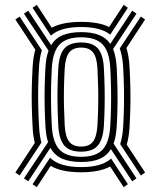

<svg xmlns="http://www.w3.org/2000/svg" viewBox="-20 -791 661 790"><path d="M96.2 -45 78.5 -57 177.8 -206.2Q169 -233 167 -271Q164.5 -314.8 163.8 -353.6Q163 -392.5 163.8 -431.2Q164.5 -470 167 -512.5Q169.2 -554.5 179.8 -582.5L78.5 -734.8L96.2 -747L190.5 -605Q207.2 -633.2 237.6 -646Q268 -658.8 314 -658.8Q357.8 -658.8 387.1 -647.2Q416.5 -635.8 433.8 -610.5L524 -747L541.5 -734.8L445.2 -589.2Q457.8 -559 460.2 -512.8Q462.5 -468.2 463.2 -429Q464 -389.8 463.4 -351.4Q462.8 -313 460.2 -271.2Q457.8 -228.5 447.2 -200.2L541.5 -57L524 -45L436.2 -177.5Q419.5 -149.8 389.5 -137.1Q359.5 -124.5 314 -124.5Q266 -124.5 235 -138.4Q204 -152.2 187.5 -182.8ZM314 -145.8Q374.2 -145.8 402 -175.2Q429.8 -204.8 433.8 -272.8Q436 -314 436.8 -351.9Q437.5 -389.8 436.8 -428.5Q436 -467.2 433.8 -511.2Q430 -579 402.2 -608.2Q374.5 -637.5 314 -637.5Q253.5 -637.5 225.4 -608.1Q197.2 -578.8 193.2 -511Q191 -469 190.2 -430.8Q189.5 -392.5 190.2 -354.1Q191 -315.8 193.2 -272.8Q197 -204.8 225 -175.2Q253 -145.8 314 -145.8ZM314 -167Q266.5 -167 244.8 -191.9Q223 -216.8 219.8 -274.2Q217.5 -316.8 216.8 -354.6Q216 -392.5 216.8 -430.2Q217.5 -468 219.8 -509.2Q223 -566.8 244.9 -591.5Q266.8 -616.2 314 -616.2Q361 -616.2 382.8 -591.6Q404.5 -567 407.5 -509.8Q409.8 -466.2 410.5 -428Q411.2 -389.8 410.5 -352.5Q409.8 -315.2 407.5 -274.5Q404 -217 382.4 -192Q360.8 -167 314 -167ZM314 -188Q347.2 -188 362.8 -208.5Q378.2 -229 381 -276Q383.2 -316.2 384 -353.1Q384.8 -390 384 -427.8Q383.2 -465.5 381 -508.5Q378.5 -555 363 -575.1Q347.5 -595.2 314 -595.2Q280.5 -595.2 264.6 -574.9Q248.8 -554.5 246.2 -507.8Q244 -467 243.2 -429.8Q242.5 -392.5 243.2 -355.1Q244 -317.8 246.2 -275.5Q248.8 -228.5 264.5 -208.2Q280.2 -188 314 -188ZM60.8 -69 43.2 -81.2 123.2 -203.2Q116 -231.2 114.2 -268Q111.8 -312.8 110.9 -352.6Q110 -392.5 110.9 -432.2Q111.8 -472 114.2 -515.8Q116.8 -557.5 125.2 -586.5L43.2 -710.8L60.8 -722.8L152.2 -584.2Q142.8 -554.2 140.5 -514.2Q138 -471 137.2 -431.8Q136.5 -392.5 137.4 -353.1Q138.2 -313.8 140.8 -269.8Q142.5 -232.2 150.5 -204.5ZM559.5 -69 474.5 -198.2Q484.2 -228.2 486.8 -269.8Q489.2 -312 490 -350.9Q490.8 -389.8 490 -429.5Q489.2 -469.2 486.8 -514.2Q484.2 -559.2 472.8 -591.8L559.5 -722.8L577 -710.8L500.2 -593.5Q510.5 -560.8 513 -515.8Q515.5 -470 516.4 -429.8Q517.2 -389.5 516.4 -350.2Q515.5 -311 513 -268Q510.5 -226.8 501.5 -196L577 -81.2ZM131.5 -21 114 -33 185.8 -141.8Q206.8 -122 238.4 -112.8Q270 -103.5 314 -103.5Q355.8 -103.5 386.1 -111.9Q416.5 -120.2 437.2 -138.5L506.2 -33L488.8 -21L433.2 -105.8Q410.8 -93.8 381.2 -88Q351.8 -82.2 314 -82.2Q274 -82.2 242.9 -88.6Q211.8 -95 188.5 -108.5ZM189.5 -644.5 114 -759 131.5 -771 193 -677Q215.8 -689.2 245.9 -695.1Q276 -701 314 -701Q350 -701 378.6 -695.9Q407.2 -690.8 429 -679.8L488.8 -771L506.2 -759L433.5 -648.5Q413 -664.8 383.4 -672.2Q353.8 -679.8 314 -679.8Q272 -679.8 241.1 -671.4Q210.2 -663 189.5 -644.5Z"/></svg>

Font: Big Shoulders Inline Text Thin ExtraBold
Style: Regular
Weight: 800
Version: Version 2.002